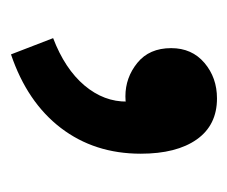

<svg xmlns="http://www.w3.org/2000/svg" viewBox="-54 -164 432 365"><g transform="rotate(90 162.5 18.0)"><path d="M83.9 213.6 53 133.5Q111.4 111.2 142.9 74Q174.3 36.7 173.6 -7.4L168.7 -111.8L220.5 -25Q208.8 -14 194.4 -9Q179.9 -3.9 163.7 -3.9Q128 -3.9 100 -26.6Q72 -49.3 72 -90.9Q72 -130.4 100.1 -154.2Q128.2 -178 167.6 -178Q218.4 -178 245.6 -139.5Q272.7 -101 272.7 -33.1Q272.7 54.9 223.7 118.9Q174.7 182.9 83.9 213.6Z"/></g></svg>

Font: Noto Sans JP
Style: Regular
Weight: 100
Designer: Ryoko NISHIZUKA 西塚涼子 (kana, bopomofo & ideographs); Paul D. Hunt (Latin, Greek & Cyrillic); Sandoll Communications 산돌커뮤니
Foundry: Adobe
Version: Version 2.004;hotconv 1.0.118;makeotfexe 2.5.65603